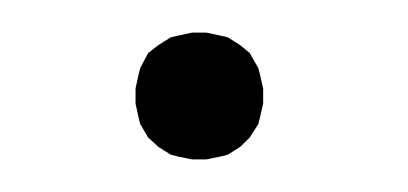

<svg xmlns="http://www.w3.org/2000/svg" viewBox="-20 -300 253 119"><path d="M64 -235.8V-245.1L65.9 -253.9L66.9 -257.8L71.8 -267.1L78.1 -272L85.9 -276.9L89.8 -277.8L99.1 -279.8H107.9L117.2 -277.8L121.1 -276.9L128.9 -272L134.8 -267.1L140.1 -257.8L141.1 -253.9L143.1 -245.1V-235.8L141.1 -227.1L140.1 -223.1L134.8 -214.8L128.9 -209L121.1 -204.1L117.2 -203.1L107.9 -201.2H99.1L89.8 -203.1L85.9 -204.1L78.1 -209L71.8 -214.8L66.9 -223.1L65.9 -227.1Z"/></svg>

Font: Petahja
Style: Regular
Weight: 400
Designer: T. Christopher White
Version: Version 1.1